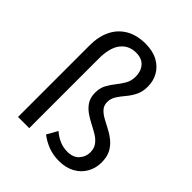

<svg xmlns="http://www.w3.org/2000/svg" viewBox="-224 -943 1091 1091"><g transform="rotate(45 321.5 -397.0)"><path d="M433 13Q387 13 348 -1.5Q309 -16 275 -42L311 -106Q341 -81 369.5 -69.5Q398 -58 429 -58Q476 -58 500.5 -85Q525 -112 525 -148Q525 -180 509 -201.5Q493 -223 468 -238Q443 -253 414.5 -267.5Q386 -282 361 -300Q336 -318 320 -343.5Q304 -369 304 -408Q304 -445 319 -472.5Q334 -500 353 -523.5Q372 -547 387.5 -573.5Q403 -600 403 -635Q403 -678 379 -705.5Q355 -733 309 -733Q250 -733 216 -689.5Q182 -646 182 -559V0H92V-576Q92 -646 117.5 -698Q143 -750 192 -778.5Q241 -807 310 -807Q369 -807 409.5 -785Q450 -763 471 -726Q492 -689 492 -644Q492 -602 477 -572Q462 -542 441.5 -518Q421 -494 405.5 -470Q390 -446 390 -418Q390 -391 406 -373Q422 -355 447 -341Q472 -327 500.5 -312.5Q529 -298 554 -277.5Q579 -257 595 -227.5Q611 -198 611 -152Q611 -106 589 -68Q567 -30 527 -8.5Q487 13 433 13Z"/></g></svg>

Font: Noto Sans HK Thin
Style: Regular
Weight: 400
Version: Version 2.004-H2;hotconv 1.0.118;makeotfexe 2.5.65603